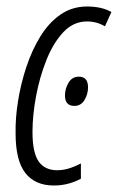

<svg xmlns="http://www.w3.org/2000/svg" viewBox="-20 -561 363 591"><path d="M146 10Q88 10 58 -28.5Q28 -67 28 -150Q27 -197 35.5 -250Q44 -303 61 -354.5Q78 -406 104 -448.5Q130 -491 166 -516Q202 -541 248 -541Q293 -541 323 -524L303 -480Q278 -495 248 -495Q206 -495 175 -462Q144 -429 123 -376.5Q102 -324 91 -265Q80 -206 80 -155Q80 -91 99 -64Q118 -37 156 -37Q174 -37 192 -42.5Q210 -48 229 -58V-11Q213 -2 191.5 4Q170 10 146 10ZM209 -235Q180 -235 180 -267Q180 -288 191 -306.5Q202 -325 223 -325Q251 -325 251 -292Q251 -271 240 -253Q229 -235 209 -235Z"/></svg>

Font: Noto Sans ExtraCondensed Light
Style: Italic
Weight: 300
Width: 2
Italic angle: -12°
Designer: Monotype Design Team
Foundry: Monotype Imaging Inc.
Version: Version 2.013; ttfautohint (v1.8.4.7-5d5b)